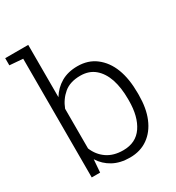

<svg xmlns="http://www.w3.org/2000/svg" viewBox="-189 -875 917 998"><g transform="rotate(-30 269.0 -376.0)"><path d="M298.3 10.3Q240.2 10.3 198 -12.7Q155.8 -35.6 129.9 -76.7L124 0H73.7V-712.4L-5.9 -718.8V-761.7H132.3V-447.8Q158.2 -490.2 199.5 -514.2Q240.7 -538.1 297.4 -538.1Q361.3 -538.1 406.2 -503.9Q500 -432.6 500 -259.8V-249.5Q500 -169.4 476.1 -112.3Q452.1 -54.2 406.7 -22Q361.3 10.3 298.3 10.3ZM287.1 -40Q363.3 -40 402.1 -96.9Q440.9 -153.8 440.9 -249.5V-259.8Q440.9 -326.7 423.8 -378.9Q406.2 -430.2 371.8 -459Q337.4 -487.8 286.1 -487.8Q224.1 -487.8 187.3 -456.8Q150.4 -425.8 132.3 -378.4V-140.1Q150.9 -94.2 189.9 -67.1Q229 -40 287.1 -40Z"/></g></svg>

Font: Battambang Light
Style: Regular
Weight: 300
Designer: Danh Hong
Version: Version 8.002; ttfautohint (v1.8.3)